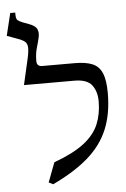

<svg xmlns="http://www.w3.org/2000/svg" viewBox="-85 -820 578 881"><g transform="rotate(-5 204.5 -380.0)"><path d="M124 20 104 10 138 -80Q228 -113 277 -151Q326 -189 345.5 -236Q365 -283 365 -341Q365 -386 343 -415.5Q321 -445 262 -445H30L54 -550Q64 -591 64 -611.5Q64 -632 53.5 -641.5Q43 -651 20 -659L-29 -677L-4 -780H19Q18 -752 26 -745Q34 -738 50 -732L77 -722Q107 -711 114 -695Q121 -679 116.5 -658.5Q112 -638 104 -611Q96 -584 96 -550Q96 -525 121 -525H271Q321 -525 351.5 -512.5Q382 -500 396 -467.5Q410 -435 410 -375Q410 -280 380.5 -209Q351 -138 288 -83Q225 -28 124 20Z"/></g></svg>

Font: Bona Nova
Style: Regular
Weight: 400
Designer: Mateusz Machalski
Foundry: Capitalics
Version: Version 4.001; ttfautohint (v1.8.3)